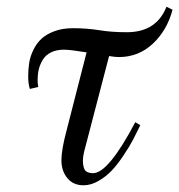

<svg xmlns="http://www.w3.org/2000/svg" viewBox="-20 -540 534 572"><path d="M198 -456Q238 -456 276 -450Q312 -444 358 -444Q446 -444 476 -520L494 -511Q478 -450 435.5 -410Q393 -370 334 -370Q323 -370 305 -373L234 -101Q227 -76 227 -62Q227 -54 228 -48Q229 -42 231.5 -36Q234 -30 241 -27Q248 -24 257 -24Q303 -24 383 -176L398 -167Q386 -142 376 -123Q366 -104 348 -77Q330 -50 313 -32Q296 -14 273.5 -1Q251 12 229 12Q198 12 180.5 -9.5Q163 -31 163 -62Q163 -94 178 -150L238 -384Q188 -392 171 -392Q148 -392 132 -384Q116 -376 107.5 -362Q99 -348 95.5 -333Q92 -318 92 -302Q92 -291 94 -281L69 -275Q64 -290 64 -312Q64 -334 67 -353Q70 -372 79.5 -391.5Q89 -411 103.5 -424.5Q118 -438 142 -447Q166 -456 198 -456Z"/></svg>

Font: Old Standard TT
Style: Italic
Weight: 400
Italic angle: -15.2°
Designer: Alexey Kryukov <alexios@thessalonica.org.ru>
Version: Version 2.2